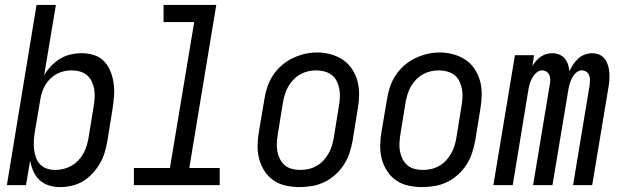

<svg xmlns="http://www.w3.org/2000/svg" viewBox="-20 -755 2540 783"><path d="M225 8Q201 8 179 1Q157 -6 141 -21Q125 -36 116 -56.5Q107 -77 103 -100L86 0H8L129 -735H208L160 -448Q172 -469 189 -486.5Q206 -504 226 -516Q246 -528 268.5 -533Q291 -538 314 -538Q314 -538 314 -538Q314 -538 314 -538Q314 -538 314 -538Q314 -538 314 -538Q340 -538 364.5 -530Q389 -522 405.5 -504Q422 -486 431 -463Q440 -440 443.5 -415Q447 -390 445 -363.5Q443 -337 439 -311L418 -181Q414 -157 407 -133.5Q400 -110 387.5 -88.5Q375 -67 357.5 -48Q340 -29 318.5 -16Q297 -3 272.5 2.5Q248 8 225 8ZM205 -62Q222 -62 238.5 -66Q255 -70 270.5 -78.5Q286 -87 298.5 -100Q311 -113 319.5 -128Q328 -143 333 -159.5Q338 -176 341 -192L362 -322Q365 -339 366 -357Q367 -375 364 -391.5Q361 -408 354 -423Q347 -438 334.5 -448.5Q322 -459 305.5 -463.5Q289 -468 272 -468Q256 -468 240.5 -464.5Q225 -461 210.5 -453Q196 -445 184 -433Q172 -421 164 -407Q156 -393 151 -377.5Q146 -362 144 -347L122 -217Q119 -199 118 -181Q117 -163 119 -146Q121 -129 126.5 -113Q132 -97 143.5 -85Q155 -73 171 -67.5Q187 -62 205 -62Z M526 0V-70H673L772 -665H647V-735H862L752 -70H876V0Z M1202 8Q1174 8 1146 2Q1118 -4 1096 -19Q1074 -34 1059 -57Q1044 -80 1037 -106.5Q1030 -133 1030.5 -162Q1031 -191 1036 -219L1058 -349Q1062 -375 1070 -399.5Q1078 -424 1092.5 -446.5Q1107 -469 1128 -487.5Q1149 -506 1173 -517.5Q1197 -529 1222 -535Q1247 -541 1273 -541Q1302 -541 1329 -533.5Q1356 -526 1378.5 -511Q1401 -496 1416 -473Q1431 -450 1438 -423.5Q1445 -397 1444.5 -368Q1444 -339 1439 -311L1418 -181Q1413 -155 1405 -130.5Q1397 -106 1382.5 -83.5Q1368 -61 1347.5 -42.5Q1327 -24 1303 -12.5Q1279 -1 1253 3.5Q1227 8 1202 8ZM1204 -62Q1221 -62 1237.5 -65.5Q1254 -69 1269.5 -77.5Q1285 -86 1297.5 -99Q1310 -112 1319 -127.5Q1328 -143 1333 -159Q1338 -175 1341 -192L1362 -322Q1365 -340 1366 -357.5Q1367 -375 1364 -391.5Q1361 -408 1353.5 -423.5Q1346 -439 1333 -449Q1320 -459 1303.5 -463.5Q1287 -468 1269 -468Q1252 -468 1235.5 -464Q1219 -460 1204 -451.5Q1189 -443 1176.5 -430Q1164 -417 1155.5 -402Q1147 -387 1142 -370.5Q1137 -354 1134 -338L1113 -208Q1110 -190 1109 -172.5Q1108 -155 1111 -138.5Q1114 -122 1121.5 -107Q1129 -92 1141 -81.5Q1153 -71 1169.5 -66.5Q1186 -62 1204 -62Z M1702 8Q1674 8 1646 2Q1618 -4 1596 -19Q1574 -34 1559 -57Q1544 -80 1537 -106.5Q1530 -133 1530.5 -162Q1531 -191 1536 -219L1558 -349Q1562 -375 1570 -399.5Q1578 -424 1592.5 -446.5Q1607 -469 1628 -487.5Q1649 -506 1673 -517.5Q1697 -529 1722 -535Q1747 -541 1773 -541Q1802 -541 1829 -533.5Q1856 -526 1878.5 -511Q1901 -496 1916 -473Q1931 -450 1938 -423.5Q1945 -397 1944.5 -368Q1944 -339 1939 -311L1918 -181Q1913 -155 1905 -130.5Q1897 -106 1882.5 -83.5Q1868 -61 1847.5 -42.5Q1827 -24 1803 -12.5Q1779 -1 1753 3.5Q1727 8 1702 8ZM1704 -62Q1721 -62 1737.5 -65.5Q1754 -69 1769.5 -77.5Q1785 -86 1797.5 -99Q1810 -112 1819 -127.5Q1828 -143 1833 -159Q1838 -175 1841 -192L1862 -322Q1865 -340 1866 -357.5Q1867 -375 1864 -391.5Q1861 -408 1853.5 -423.5Q1846 -439 1833 -449Q1820 -459 1803.5 -463.5Q1787 -468 1769 -468Q1752 -468 1735.5 -464Q1719 -460 1704 -451.5Q1689 -443 1676.5 -430Q1664 -417 1655.5 -402Q1647 -387 1642 -370.5Q1637 -354 1634 -338L1613 -208Q1610 -190 1609 -172.5Q1608 -155 1611 -138.5Q1614 -122 1621.5 -107Q1629 -92 1641 -81.5Q1653 -71 1669.5 -66.5Q1686 -62 1704 -62Z M1992 0 2080 -530H2158L2151 -486Q2158 -497 2166.5 -507Q2175 -517 2185.5 -524Q2196 -531 2208 -534.5Q2220 -538 2233 -538Q2233 -538 2233 -538Q2233 -538 2233 -538Q2248 -538 2261 -532.5Q2274 -527 2283 -516.5Q2292 -506 2296.5 -492Q2301 -478 2302 -464Q2308 -478 2317 -491.5Q2326 -505 2338 -516Q2350 -527 2365 -532.5Q2380 -538 2395 -538Q2395 -538 2395 -538Q2395 -538 2395 -538Q2411 -538 2424.5 -532Q2438 -526 2446.5 -514.5Q2455 -503 2459.5 -488.5Q2464 -474 2465 -459Q2466 -444 2465 -428.5Q2464 -413 2461 -397L2395 0H2317L2385 -410Q2386 -420 2386 -430Q2386 -440 2382.5 -448.5Q2379 -457 2371 -462.5Q2363 -468 2353 -468Q2340 -468 2329 -458Q2318 -448 2312 -435.5Q2306 -423 2302.5 -410Q2299 -397 2297 -384L2233 0H2154L2222 -410Q2224 -420 2224 -430Q2224 -440 2220.5 -448.5Q2217 -457 2209 -462.5Q2201 -468 2191 -468Q2178 -468 2167 -458Q2156 -448 2149.5 -435.5Q2143 -423 2139.5 -410Q2136 -397 2134 -384L2071 0Z"/></svg>

Font: Iosevka Curly Oblique
Style: Regular
Weight: 400
Italic angle: -9°
Monospace: yes
Designer: Belleve Invis
Foundry: Belleve Invis
Version: Version 11.1.0; ttfautohint (v1.8.3)